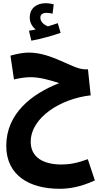

<svg xmlns="http://www.w3.org/2000/svg" viewBox="-20 -903 639 1194"><path d="M357 -699 339 -759C320 -752 300 -746 278 -739C257 -747 231 -765 231 -793C231 -811 243 -823 269 -823C282 -823 295 -821 307 -818L314 -876C301 -880 281 -883 264 -883C211 -883 165 -855 165 -793C165 -762 181 -736 202 -720C191 -717 178 -715 160 -712L175 -650C240 -662 310 -682 357 -699ZM570 219 526 87C458 112 410 120 363 120C250 120 171 76 171 -21C171 -173 359 -290 544 -310L527 -472H508C431 -472 306 -576 158 -576C124 -576 85 -568 45 -557L67 -409C100 -417 139 -423 169 -423C227 -423 292 -405 348 -386C177 -319 19 -197 19 4C19 189 165 271 350 271C406 271 476 262 570 219Z"/></svg>

Font: Noto Sans Arabic UI ExtraCondensed Extra
Style: Regular
Weight: 800
Width: 3
Designer: Nadine Chahine - Monotype Design Team
Foundry: Monotype Imaging Inc.
Version: Version 1.900